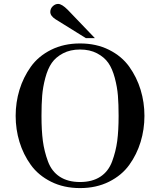

<svg xmlns="http://www.w3.org/2000/svg" viewBox="-20 -949 818 981"><path d="M79.5 -224Q60 -288 60 -357Q60 -426 79.5 -490Q99 -554 137.5 -608Q176 -662 241 -694.5Q306 -727 389 -727Q472 -727 537 -694.5Q602 -662 640.5 -608Q679 -554 698.5 -490Q718 -426 718 -357Q718 -288 698.5 -224Q679 -160 640.5 -106.5Q602 -53 537 -20.5Q472 12 389 12Q306 12 241 -20.5Q176 -53 137.5 -106.5Q99 -160 79.5 -224ZM586 -357Q586 -416 582.5 -460Q579 -504 566.5 -551Q554 -598 533.5 -627.5Q513 -657 476 -676.5Q439 -696 389 -696Q339 -696 302 -676.5Q265 -657 244.5 -627.5Q224 -598 211.5 -551Q199 -504 195.5 -460Q192 -416 192 -357Q192 -282 199 -229Q206 -176 225 -124.5Q244 -73 285.5 -46Q327 -19 389 -19Q451 -19 492.5 -46Q534 -73 553 -124.5Q572 -176 579 -229Q586 -282 586 -357ZM465 -754H419L263 -851Q237 -868 237 -888Q237 -905 249.5 -917Q262 -929 277 -929Q296 -929 326 -899Z"/></svg>

Font: Justus
Style: Oldstyle
Weight: 500
Version: Version 001.000